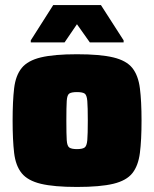

<svg xmlns="http://www.w3.org/2000/svg" viewBox="-20 -733 611 761"><path d="M285 8Q194 8 142 -4.5Q90 -17 66 -46.5Q42 -76 36 -127Q30 -178 30 -255Q30 -332 36 -383Q42 -434 66 -463.5Q90 -493 142 -505.5Q194 -518 285 -518Q377 -518 429 -505.5Q481 -493 504.5 -463.5Q528 -434 534.5 -383Q541 -332 541 -255Q541 -178 534.5 -127Q528 -76 504.5 -46.5Q481 -17 429 -4.5Q377 8 285 8ZM285 -142Q306 -142 315 -148Q324 -154 326 -177.5Q328 -201 328 -255Q328 -309 326 -333Q324 -357 315 -362.5Q306 -368 285 -368Q264 -368 255 -362.5Q246 -357 244.5 -333Q243 -309 243 -255Q243 -201 244.5 -177.5Q246 -154 255 -148Q264 -142 285 -142ZM102 -565V-573L191 -713H380L470 -573V-565H336L285 -637L236 -565Z"/></svg>

Font: Saira Black
Style: Regular
Weight: 900
Designer: Hector Gatti with collaboration of the Omnibus-Type team
Foundry: Omnibus-Type
Version: Version 1.100; ttfautohint (v1.8.3)